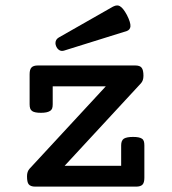

<svg xmlns="http://www.w3.org/2000/svg" viewBox="-20 -695 640 715"><path d="M400.9 -670.4Q409.7 -674.8 416 -674.8Q421.4 -674.8 425.8 -672.4Q438.5 -665.5 452.6 -639.2Q466.8 -611.3 465.8 -596.7Q464.4 -584 452.6 -579.6L217.8 -506.3Q212.9 -505.4 211.4 -505.4Q204.1 -505.4 198 -510.3Q191.9 -515.1 189 -522.9Q186.5 -529.3 186.5 -534.2Q186.5 -547.9 198.7 -555.2ZM431.2 -77.6V-153.8Q431.2 -171.9 441.4 -178.7Q452.1 -185.1 475.6 -185.1Q499 -185.1 508.3 -178.7Q513.7 -175.3 515.6 -169.2Q517.6 -163.1 517.6 -153.8V-32.7Q517.6 -14.6 510.5 -7.3Q503.4 0 486.3 0H111.3Q93.3 0 86.4 -9.3Q80.6 -17.1 80.6 -38.6Q80.6 -56.6 90.3 -66.9L374 -373.5H176.3V-306.6Q176.3 -296.9 174.1 -291Q171.9 -285.2 166 -281.7Q155.3 -274.9 132.3 -274.9Q109.4 -274.9 100.1 -281.2Q94.7 -284.7 92.5 -290.8Q90.3 -296.9 90.3 -306.6V-418.5Q90.3 -436.5 97.4 -443.8Q104.5 -451.2 121.1 -451.2H483.4Q501 -451.2 507.3 -442.9Q514.2 -434.6 514.2 -412.6Q514.2 -394.5 504.4 -384.3L220.7 -77.6Z"/></svg>

Font: Courier Prime Medium
Style: Regular
Weight: 500
Designer: Alan Dague-Greene
Foundry: Quote-Unquote Apps
Version: Version 1.202